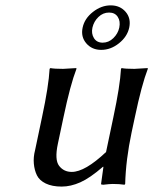

<svg xmlns="http://www.w3.org/2000/svg" viewBox="-20 -686 571 716"><path d="M386.7 -639.2Q364.3 -639.2 347.2 -622.8Q330.1 -606.4 324.7 -583Q319.8 -561 330.3 -543.9Q340.8 -526.9 363 -526.9Q385.3 -526.9 402.6 -543.7Q419.9 -560.5 424.8 -583Q429.7 -606.9 419.2 -623Q408.7 -639.2 386.7 -639.2ZM461.9 -583Q454.6 -549.3 423.8 -524.7Q393.1 -500 357.4 -500Q322.8 -500 301.8 -524.4Q280.8 -548.8 288.1 -583Q295.4 -617.2 326.7 -641.6Q357.9 -666 392.8 -666Q427.7 -666 448.5 -641.8Q469.2 -617.7 461.9 -583ZM363.8 -64Q315.4 -22 279.5 -6.1Q243.7 9.8 210 9.8Q174.3 9.8 150.6 -1.7Q127 -13.2 117.7 -32.2Q108.4 -51.3 106.2 -75.7Q104 -100.1 110.8 -126L136.7 -249Q161.6 -365.7 165 -429.2L168 -432.1Q181.6 -429.2 215.3 -429.2L264.6 -432.1L265.1 -429.2Q242.2 -370.1 216.8 -249L195.8 -149.9Q183.1 -90.3 200.4 -67.6Q217.8 -44.9 247.6 -44.9Q296.9 -44.9 375.5 -119.1L402.8 -249Q427.7 -365.7 431.2 -429.2L433.6 -432.1Q447.3 -429.2 481 -429.2L530.8 -432.1L531.2 -429.2Q508.3 -370.1 482.9 -249L470.7 -191.9Q449.2 -90.3 446.8 0L444.3 2.9Q425.3 0 400.4 0Q389.6 0 365.2 2.9Q356.4 2.9 356.9 0L365.7 -64Z"/></svg>

Font: Linux Biolinum
Style: Italic
Weight: 400
Italic angle: -12°
Designer: Philipp H. Poll
Foundry: Philipp H. Poll
Version: Version 1.1.3 ; ttfautohint (v0.9)